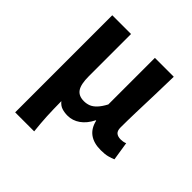

<svg xmlns="http://www.w3.org/2000/svg" viewBox="-200 -712 1064 1064"><g transform="rotate(45 332.0 -179.5)"><path d="M79 201V-560H226V-229Q226 -166 244.5 -139Q263 -112 304 -112Q325 -112 343 -119Q361 -126 378.5 -144.5Q396 -163 413 -195V-560H561Q560 -492 557.5 -417.5Q555 -343 553 -274Q551 -205 551 -153Q551 -127 563.5 -116.5Q576 -106 599 -106Q607 -106 616 -107.5Q625 -109 635 -113L652 -4Q636 3 615.5 8.5Q595 14 562 14Q507 14 473.5 -10.5Q440 -35 429 -84H426Q403 -38 369.5 -14.5Q336 9 297 9Q273 9 252.5 2.5Q232 -4 216 -24Q216 9 217 37.5Q218 66 219 92Q220 118 222.5 144.5Q225 171 228 201Z"/></g></svg>

Font: Noto Sans TC Thin
Style: Bold
Weight: 700
Version: Version 2.004-H2;hotconv 1.0.118;makeotfexe 2.5.65603